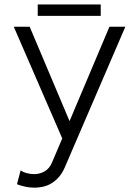

<svg xmlns="http://www.w3.org/2000/svg" viewBox="-20 -844 632 872"><path d="M273.9 -83Q255.9 -41 221.4 -16.4Q187 8.3 134.3 8.3Q114.7 8.3 93.8 3.7Q72.8 -1 57.1 -7.3L73.7 -70.3Q85 -62 102.1 -57.6Q119.1 -53.2 134.3 -53.2Q161.1 -53.2 182.9 -65.9Q204.6 -78.6 215.8 -105L262.7 -215.3L42.5 -722.7H114.7L295.9 -293.9L477.1 -722.7H549.3ZM151.4 -772V-823.7H437.5V-772Z"/></svg>

Font: Giphurs Light
Style: Regular
Weight: 300
Version: Version 0.920; ttfautohint (v1.8.4.7-5d5b)